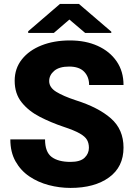

<svg xmlns="http://www.w3.org/2000/svg" viewBox="-20 -921 666 951"><path d="M420.4 -189Q420.4 -211.4 411.1 -228Q401.9 -244.6 375 -260Q348.1 -275.4 294.9 -293Q232.4 -314 177 -342.5Q121.6 -371.1 87.2 -414.1Q52.7 -457 52.7 -521Q52.7 -582 88.4 -627Q124 -671.9 185.8 -696.3Q247.6 -720.7 326.2 -720.7Q404.3 -720.7 464.1 -693.6Q523.9 -666.5 557.9 -616.9Q591.8 -567.4 591.8 -500H421.4Q421.4 -540.5 396.7 -565.9Q372.1 -591.3 322.3 -591.3Q273.4 -591.3 248.5 -570.1Q223.6 -548.8 223.6 -519.5Q223.6 -487.8 258.5 -466.3Q293.5 -444.8 354 -424.8Q467.3 -389.2 529.5 -334.5Q591.8 -279.8 591.8 -189.9Q591.8 -94.2 520 -42.2Q448.2 9.8 329.1 9.8Q274.4 9.8 221.4 -4.2Q168.5 -18.1 125.5 -47.1Q82.5 -76.2 56.9 -121.8Q31.2 -167.5 31.2 -230.5H203.1Q203.1 -168 235.8 -143.6Q268.6 -119.1 329.1 -119.1Q377.9 -119.1 399.2 -139.9Q420.4 -160.6 420.4 -189ZM371.1 -901.4 531.2 -764.2V-757.8H401.9L323.7 -824.2L246.6 -757.8H119.6V-766.1L276.9 -901.4Z"/></svg>

Font: Vazirmatn RD UI Black
Style: Regular
Weight: 900
Designer: Saber Rastikerdar
Foundry: Saber Rastikerdar
Version: Version 33.003